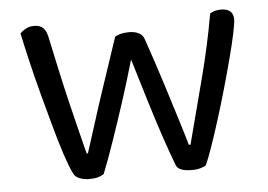

<svg xmlns="http://www.w3.org/2000/svg" viewBox="-41 -524 811 582"><g transform="rotate(-5 364.5 -232.5)"><path d="M366 -344Q348 -281 327.5 -218Q307 -155 288 -100Q269 -45 253 -5Q245 0 235 3Q225 6 208 6Q192 6 178.5 0.5Q165 -5 160 -17Q150 -37 137.5 -75Q125 -113 111.5 -162Q98 -211 84 -263.5Q70 -316 58.5 -365Q47 -414 39 -452Q46 -459 56.5 -465Q67 -471 82 -471Q101 -471 110.5 -460.5Q120 -450 124 -427Q133 -385 144.5 -332Q156 -279 168.5 -227Q181 -175 191.5 -133.5Q202 -92 207 -72H211Q219 -96 236 -150.5Q253 -205 276.5 -275Q300 -345 324 -417Q332 -422 343 -424.5Q354 -427 367 -427Q385 -427 397 -420.5Q409 -414 413 -401Q437 -332 458 -265.5Q479 -199 495 -147.5Q511 -96 518 -71H523Q546 -160 573 -262Q600 -364 617 -462Q631 -471 651 -471Q668 -471 678 -463Q688 -455 688 -438Q688 -427 681.5 -396Q675 -365 664 -323Q653 -281 639.5 -233.5Q626 -186 612 -141.5Q598 -97 585.5 -61Q573 -25 564 -5Q559 -1 547.5 2.5Q536 6 521 6Q480 6 473 -13Q459 -49 441 -102.5Q423 -156 404 -218.5Q385 -281 366 -344Z"/></g></svg>

Font: Baloo Bhaijaan 2
Style: Regular
Weight: 400
Designer: Sanskriti Dholi, Noopur Datye and Ek Type
Foundry: Ek Type
Version: Version 1.701